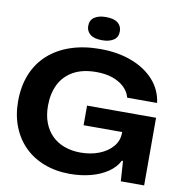

<svg xmlns="http://www.w3.org/2000/svg" viewBox="-98 -1018 1059 1118"><g transform="rotate(10 431.5 -459.0)"><path d="M388 9Q306 9 237.5 -17Q169 -43 120.5 -91Q72 -139 45.5 -206.5Q19 -274 19 -355Q19 -445 48 -516Q77 -587 132 -636.5Q187 -686 264.5 -712Q342 -738 438 -738Q542 -738 624 -707Q706 -676 757 -619.5Q808 -563 818 -486H641Q632 -521 604.5 -547Q577 -573 535.5 -587.5Q494 -602 439 -602Q358 -602 303.5 -571.5Q249 -541 222 -486.5Q195 -432 195 -360Q195 -304 211.5 -260.5Q228 -217 258.5 -186.5Q289 -156 332.5 -140Q376 -124 428 -124Q489 -124 538.5 -143.5Q588 -163 617.5 -198Q647 -233 647 -279V-312L672 -284H419V-400H827V0H689L681 -119H674Q654 -79 611.5 -50Q569 -21 511.5 -6Q454 9 388 9ZM438 -790Q391 -790 368 -809Q345 -828 345 -858Q345 -893 370.5 -910Q396 -927 438 -927Q486 -927 509 -908.5Q532 -890 532 -858Q532 -824 506.5 -807Q481 -790 438 -790Z"/></g></svg>

Font: Mona Sans Expanded
Style: Bold
Weight: 700
Width: 7
Designer: Deni Anggara
Foundry: GitHub
Version: Version 2.000